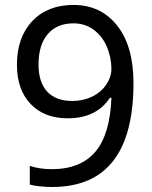

<svg xmlns="http://www.w3.org/2000/svg" viewBox="-20 -744 612 774"><path d="M100.1 0V-75.2Q140.6 -62 188 -62Q304.7 -62 364.3 -132.1Q423.8 -202.1 429.2 -350.1H423.3Q368.7 -267.1 252.9 -267.1Q158.2 -267.1 103.3 -325Q48.3 -382.8 48.3 -482.9Q48.3 -593.8 110.1 -658.9Q171.9 -724.1 276.4 -724.1Q386.2 -724.1 452.1 -641.1Q518.1 -558.1 518.1 -409.2Q518.1 -199.7 436 -95Q354 9.8 189.9 9.8Q167 9.8 140.4 7.1Q113.8 4.4 100.1 0ZM135.3 -483.9Q135.3 -412.6 170.2 -374.8Q205.1 -336.9 272 -336.9Q314.9 -336.9 351.3 -354.5Q387.7 -372.1 408.4 -403.1Q429.2 -434.1 429.2 -467.3Q428.7 -513.7 410.2 -556.6Q391.6 -599.6 356.7 -624.8Q321.8 -649.9 276.4 -649.9Q209.5 -649.9 172.4 -606.4Q135.3 -563 135.3 -483.9Z"/></svg>

Font: Noto Sans Malayalam
Style: Regular
Weight: 400
Designer: Monotype Design team
Foundry: Monotype Imaging Inc.
Version: Version 1.02